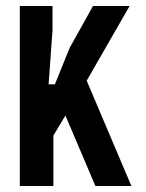

<svg xmlns="http://www.w3.org/2000/svg" viewBox="-20 -620 488 640"><path d="M298 0 198 -235 158 -168V0H46V-600H155V-519L142 -339H163L212 -460L290 -600H412L269 -351L418 0Z"/></svg>

Font: Big Shoulders Text
Style: Bold
Weight: 700
Designer: Patric King
Foundry: XO Type Co
Version: Version 1.000; ttfautohint (v1.8.2)